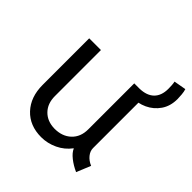

<svg xmlns="http://www.w3.org/2000/svg" viewBox="-183 -821 971 971"><g transform="rotate(45 302.5 -336.0)"><path d="M253.9 7.8Q171.4 7.8 121.8 -44.9Q72.3 -97.7 72.3 -184.6V-517.6H156.2V-188.5Q156.2 -135.3 187.5 -103.3Q218.8 -71.3 270.5 -70.3Q326.2 -69.8 360.4 -102.1Q394.5 -134.3 394.5 -188.5V-517.6H478.5V-138.7Q478.5 -117.7 493.7 -98.6Q508.8 -79.6 535.2 -68.4L503.9 7.8Q471.2 -6.8 445.6 -27.1Q419.9 -47.4 411.1 -68.4H409.7Q382.3 -31.7 340.6 -12Q298.8 7.8 253.9 7.8ZM433.6 -460 431.6 -517.6Q482.4 -518.6 509.3 -544.9Q536.1 -571.3 536.1 -620.1Q536.1 -628.4 535.4 -643.1Q534.7 -657.7 532.2 -668L597.7 -679.7Q602.1 -666.5 603.8 -647.7Q605.5 -628.9 605.5 -616.2Q605.5 -565.9 581.1 -530.3Q556.6 -494.6 517.3 -476.3Q478 -458 433.6 -460Z"/></g></svg>

Font: Reddit Mono
Style: Regular
Weight: 400
Monospace: yes
Designer: Stephen Hutchings
Foundry: Reddit
Version: Version 1.014; ttfautohint (v1.8.4.7-5d5b)